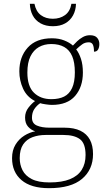

<svg xmlns="http://www.w3.org/2000/svg" viewBox="-20 -743 556 1003"><path d="M236 240Q142 240 92.5 198Q43 156 43 83Q43 42 61 12.5Q79 -17 107 -34.5Q135 -52 164 -57Q142 -64 126.5 -81.5Q111 -99 111 -129Q111 -158 128.5 -180.5Q146 -203 163 -215Q120 -237 100.5 -280Q81 -323 81 -370Q81 -446 125 -494.5Q169 -543 251 -543Q287 -543 315 -532Q343 -521 361 -505Q370 -515 383 -527.5Q396 -540 413 -549.5Q430 -559 450 -559Q476 -559 487.5 -545.5Q499 -532 499 -513Q499 -496 492.5 -484.5Q486 -473 471 -473Q471 -498 465 -510Q459 -522 444 -522Q424 -522 409.5 -511.5Q395 -501 378 -485Q393 -466 403 -435.5Q413 -405 413 -364Q413 -289 372.5 -242Q332 -195 251 -195Q239 -195 218.5 -198Q198 -201 190 -204Q172 -192 159.5 -173.5Q147 -155 147 -128Q147 -98 173 -87Q199 -76 238 -76H317Q367 -76 400 -60Q433 -44 449.5 -13.5Q466 17 466 62Q466 143 408.5 191.5Q351 240 236 240ZM239 210Q304 210 345.5 193Q387 176 407 144Q427 112 427 67Q427 6 397.5 -16Q368 -38 311 -38H219Q181 -38 150 -26.5Q119 -15 101 11.5Q83 38 83 83Q83 117 97.5 146Q112 175 146 192.5Q180 210 239 210ZM248 -225Q288 -225 315 -238.5Q342 -252 356.5 -283Q371 -314 371 -365Q371 -417 357 -449.5Q343 -482 315.5 -497.5Q288 -513 248 -513Q211 -513 183 -497Q155 -481 139 -448.5Q123 -416 123 -364Q123 -292 157.5 -258.5Q192 -225 248 -225ZM256 -606Q219 -606 192 -621Q165 -636 151 -662.5Q137 -689 136 -723H160Q168 -683 193.5 -664Q219 -645 256 -645Q293 -645 319.5 -664Q346 -683 353 -723H377Q376 -689 361.5 -662.5Q347 -636 320.5 -621Q294 -606 256 -606Z"/></svg>

Font: Noto Serif Thai ExtraLight
Style: Regular
Weight: 250
Version: Version 2.001